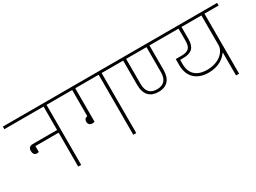

<svg xmlns="http://www.w3.org/2000/svg" viewBox="-62 -1276 2472 1853"><g transform="rotate(-30 1174.0 -349.0)"><path d="M136 -309C145 -309 152 -310 158 -313V-378H417V0H450V-669H608V-698H-20V-669H417V-408H144C113 -408 96 -390 96 -359C96 -329 110 -309 136 -309Z M747 -292C755 -292 765 -294 770 -296V-669H1031V0H1064V-669H1222V-698H568V-669H736V-378C713 -375 700 -360 700 -336C700 -310 716 -292 747 -292Z M1450 -236C1549 -236 1597 -295 1597 -397V-669H1921V-536C1921 -457 1895 -428 1813 -428H1751V-359C1751 -236 1825 -155 1963 -155C2074 -155 2140 -206 2173 -255H2176V0H2210V-669H2368V-698H1182V-669H1304V-399C1304 -287 1360 -236 1450 -236ZM1337 -389V-669H1564V-388C1564 -312 1528 -265 1450 -265C1374 -265 1337 -309 1337 -389ZM1964 -186C1847 -186 1784 -246 1784 -352V-400H1818C1913 -400 1954 -441 1954 -533V-669H2176V-340C2176 -262 2093 -186 1964 -186Z"/></g></svg>

Font: IBM Plex Devanagari ExtraLight
Style: Regular
Weight: 200
Designer: Mike Abbink, Paul van der Laan, Pieter van Rosmalen, Erin McLaughlin
Foundry: Bold Monday
Version: Version 1.0